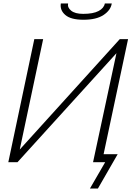

<svg xmlns="http://www.w3.org/2000/svg" viewBox="-20 -936 763 1108"><path d="M28 0 178 -710H229L94 -73L671 -710H719L568 0H517L652 -629L81 0ZM462 -822Q389 -822 357 -849.5Q325 -877 331 -916H373Q368 -893 390.5 -874.5Q413 -856 460 -856Q518 -856 549 -872.5Q580 -889 585 -916H625Q619 -877 577.5 -849.5Q536 -822 462 -822ZM499 152 587 0H517L527 -46H659L545 152Z"/></svg>

Font: Raleway Light
Style: Italic
Weight: 300
Italic angle: -12°
Designer: Matt McInerney, Pablo Impallari, Rodrigo Fuenzalida
Foundry: Matt McInerney, Pablo Impallari, Rodrigo Fuenzalida
Version: Version 4.026